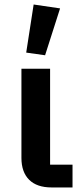

<svg xmlns="http://www.w3.org/2000/svg" viewBox="-20 -824 358 844"><path d="M178.2 -581.1 95.2 -592.8 127.9 -804.2 244.1 -787.1ZM207 0Q142.1 0 108.2 -33.7Q74.2 -67.4 74.2 -129.9V-522H200.2V-100.1H298.8V0Z"/></svg>

Font: Anuphan SemiBold
Style: Bold
Weight: 600
Designer: Mike Abbink, Paul van der Laan, Pieter van Rosmalen, Mint Tantisuwanna
Foundry: Bold Monday; Cadson Demak
Version: Version 3.002;hotconv 1.0.109;makeotfexe 2.5.65596